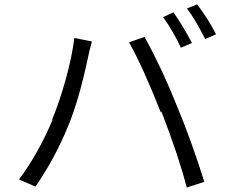

<svg xmlns="http://www.w3.org/2000/svg" viewBox="-20 -832 1064 864"><path d="M713.9 -754.9C746.1 -710 772.5 -664.1 793.9 -617.2L843.8 -638.7C814.5 -693.4 787.1 -739.3 760.7 -776.4ZM821.3 -793.9C847.7 -758.8 875 -712.9 903.3 -656.2L952.1 -677.7C930.7 -720.7 902.3 -765.6 867.2 -812.5ZM217.8 -295.9C174.8 -193.4 124 -102.5 65.4 -24.4L139.6 7.8C198.2 -77.1 247.1 -168 286.1 -263.7C319.3 -342.8 349.6 -447.3 377 -578.1C379.9 -593.8 385.7 -616.2 393.6 -645.5L314.5 -661.1C307.6 -605.5 294.9 -543 275.4 -473.6C255.9 -404.3 235.4 -342.8 212.9 -290ZM706.1 -331.1C758.8 -194.3 796.9 -80.1 820.3 11.7L899.4 -13.7C861.3 -135.7 820.3 -249 777.3 -352.5C734.4 -460.9 685.5 -565.4 630.9 -666L560.5 -641.6C600.6 -571.3 648.4 -465.8 704.1 -325.2Z"/></svg>

Font: Gen Shin Gothic P Normal
Style: Regular
Weight: 300
Designer: [Source Han Sans]
Ryoko NISHIZUKA  (kana & ideographs); Paul D. Hunt (Latin, Greek & Cyrillic); Wenlong ZHANG  (bopomofo
Version: Version 1.002.20150607